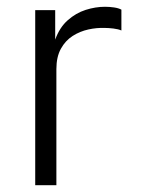

<svg xmlns="http://www.w3.org/2000/svg" viewBox="-20 -547 417 567"><path d="M84 0V-517H143V-430Q156 -466 180 -487.2Q204 -508.5 233 -517.8Q262 -527 290 -527Q303.5 -527 317 -525Q330.5 -523 338.5 -518.5V-457Q329.5 -461 314.8 -462.8Q300 -464.5 290 -464.5Q266 -465.5 241 -460Q216 -454.5 194.5 -440.8Q173 -427 159.8 -403Q146.5 -379 146.5 -343V0Z"/></svg>

Font: Public Sans Thin ExtraLight
Style: Regular
Weight: 250
Version: Version 1.007